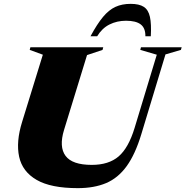

<svg xmlns="http://www.w3.org/2000/svg" viewBox="-20 -960 962 995"><path d="M312 -287Q285 -199 319.8 -152.2Q354.5 -105.5 455.5 -105.5Q543.5 -105.5 594.8 -149.5Q646 -193.5 677.5 -297L792.5 -676.5L707 -701.5L710.5 -715H921.5L917.5 -701.5L837.5 -678L712.5 -265Q681 -160.5 636.5 -99Q592 -37.5 530 -11.2Q468 15 383 15Q243.5 15 169.8 -27.8Q96 -70.5 79.2 -147.8Q62.5 -225 94.5 -328L202 -676.5L134 -701.5L137.5 -715H515L511.5 -701.5L431 -674.5ZM633 -852.5Q586 -852.5 547.2 -833Q508.5 -813.5 483.5 -772H449Q483.5 -836 514 -872.5Q544.5 -909 578.5 -924.5Q612.5 -940 657 -940Q701.5 -940 725.2 -924.5Q749 -909 757 -872.5Q765 -836 761.5 -772H733.5Q734 -814.5 709.2 -833.5Q684.5 -852.5 633 -852.5Z"/></svg>

Font: Newsreader Display ExtraBold
Style: Italic
Weight: 800
Italic angle: -17°
Designer: Hugues Gentile
Foundry: Production Type
Version: Version 1.001